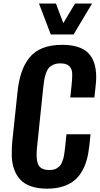

<svg xmlns="http://www.w3.org/2000/svg" viewBox="-20 -1077 576 1106"><path d="M272.5 -878.4 204.6 -1056.6H302.2L344.7 -943.8L412.1 -1056.6H510.3L403.8 -878.4ZM251 9.8Q198.7 9.8 160.2 -3.4Q121.6 -16.6 98.6 -40.5Q75.7 -64.5 62.5 -98.6Q49.8 -132.8 47.9 -173.8Q47.4 -185.5 47.9 -197.3Q47.9 -228.5 50.8 -262.7L80.6 -544.4Q87.4 -610.4 103.5 -658.7Q119.6 -707 148.9 -744.1Q178.2 -781.2 225.6 -800Q272.9 -818.8 338.4 -818.8Q398.4 -818.8 439.5 -802.7Q480.5 -786.6 502 -755.4Q523.4 -724.6 530.3 -682.6Q534.2 -660.2 534.2 -633.3Q534.2 -610.4 531.2 -585L523.9 -515.6H384.8L392.1 -583.5Q396 -621.6 396 -644Q396 -657.7 394.5 -666Q386.7 -705.6 343.8 -710.9Q336.4 -711.9 327.6 -711.9Q304.7 -711.9 288.1 -704.6Q271.5 -697.3 261.7 -686.3Q252 -675.3 245.1 -655.5Q238.3 -635.7 235.1 -618.2Q231.9 -600.6 229 -572.3L193.8 -233.4Q190.9 -207 190.9 -186Q190.9 -147.9 200.7 -128.4Q215.8 -97.7 263.2 -97.7Q277.3 -97.7 288.6 -100.1Q299.8 -102.5 308.6 -108.4Q317.4 -114.3 323.7 -120.1Q330.1 -126 334.7 -137Q339.4 -147.9 342.5 -156.5Q345.7 -165 348.4 -179.9Q351.1 -194.8 352.3 -205.1Q353.5 -215.3 355.5 -233.4L362.8 -303.7H501.5L494.6 -237.8Q489.7 -192.4 479.7 -156Q469.7 -119.6 450.9 -87.9Q432.1 -56.2 405.5 -35.2Q378.9 -14.2 339.8 -2.2Q300.8 9.8 251 9.8Z"/></svg>

Font: Oswald
Style: Medium
Weight: 500
Designer: Vernon Adams
Foundry: Vernon Adams
Version: 3.0; ttfautohint (v0.94.23-7a4d-dirty) -l 8 -r 50 -G 150 -x 